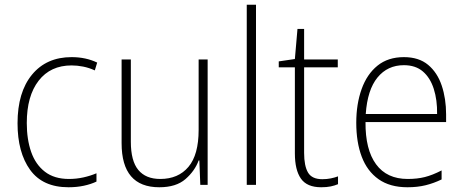

<svg xmlns="http://www.w3.org/2000/svg" viewBox="-20 -780 1956 810"><path d="M269 10Q160 10 107 -63.5Q54 -137 54 -260Q54 -391 115 -465Q176 -539 282 -539Q342 -539 390 -516L380 -483Q356 -494 331 -499Q306 -504 282 -504Q193 -504 143 -439.5Q93 -375 93 -261Q93 -192 111.5 -139Q130 -86 169.5 -55.5Q209 -25 271 -25Q302 -25 331.5 -31.5Q361 -38 387 -49V-14Q364 -3 334 3.5Q304 10 269 10Z M856 -529V0H825L821 -103H818Q802 -59 762.5 -24.5Q723 10 652 10Q493 10 493 -176V-529H532V-182Q532 -101 563.5 -63Q595 -25 656 -25Q732 -25 775 -76Q818 -127 818 -232V-529Z M1060 0H1021V-760H1060Z M1340 -24Q1359 -24 1376 -27.5Q1393 -31 1406 -36V-3Q1392 3 1375 6.5Q1358 10 1335 10Q1275 10 1249.5 -26.5Q1224 -63 1224 -133V-496H1156V-521L1224 -531L1235 -658H1263V-529H1405V-496H1263V-135Q1263 -80 1279.5 -52Q1296 -24 1340 -24Z M1684 -539Q1747 -539 1786 -506.5Q1825 -474 1843.5 -419Q1862 -364 1862 -297V-265H1522Q1521 -149 1566.5 -87Q1612 -25 1700 -25Q1740 -25 1772 -33Q1804 -41 1843 -61V-23Q1810 -7 1775.5 1.5Q1741 10 1699 10Q1625 10 1577 -24Q1529 -58 1506 -119Q1483 -180 1483 -262Q1483 -341 1505.5 -404Q1528 -467 1572.5 -503Q1617 -539 1684 -539ZM1684 -505Q1615 -505 1572.5 -453Q1530 -401 1523 -299H1824Q1825 -358 1810 -405Q1795 -452 1764 -478.5Q1733 -505 1684 -505Z"/></svg>

Font: Noto Sans Khmer SemiCondensed ExtraLight
Style: Regular
Weight: 200
Width: 4
Designer: Danh Hong and the Monotype Design Team
Foundry: Monotype Imaging Inc.
Version: Version 2.004; ttfautohint (v1.8.4.7-5d5b)